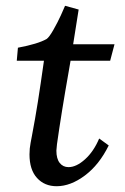

<svg xmlns="http://www.w3.org/2000/svg" viewBox="-20 -634 432 664"><path d="M176 10Q134 10 108 -18.5Q82 -47 82 -100Q82 -121 86 -141L90 -162Q102 -225 111 -282Q120 -339 132 -424H38L42 -469Q111 -482 141 -499Q150 -505 164.5 -530.5Q179 -556 190.5 -581Q202 -606 205 -614L252 -601L233 -481H376L361 -424H224L218 -389Q192 -242 177 -135L175 -113Q175 -85 186.5 -70.5Q198 -56 217 -56Q244 -56 274 -83Q304 -110 323 -155L356 -131Q323 -64 273.5 -27Q224 10 176 10Z"/></svg>

Font: Andada Pro Medium
Style: Italic
Weight: 500
Italic angle: -7°
Designer: Carolina Giovagnoli
Foundry: Huerta Tipografica
Version: Version 3.005; ttfautohint (v1.8.4)